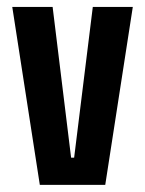

<svg xmlns="http://www.w3.org/2000/svg" viewBox="-20 -520 408 540"><path d="M188.5 -76.5 241 -500.5H353.5L276 0H92L14.5 -500.5H128L180 -76.5Z"/></svg>

Font: Anek Tamil Condensed SemiBold
Style: Regular
Weight: 600
Width: 3
Designer: Aadarsh Rajan (Tamil), Yesha Goshar (Latin)
Foundry: Ek Type
Version: Version 1.003